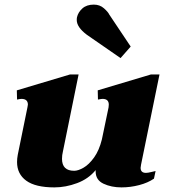

<svg xmlns="http://www.w3.org/2000/svg" viewBox="-20 -803 733 833"><path d="M313 -716Q313 -724 314 -728Q319 -750 337.5 -766.5Q356 -783 387 -783Q413 -783 431 -767Q449 -751 454 -740L547 -601L503 -551L357 -652Q313 -685 313 -716ZM613 -53Q622 -53 635.5 -56.5Q649 -60 655 -61L648 -28Q622 -10 584 0Q546 10 507 10Q463 10 429 -6Q395 -22 395 -59V-65Q364 -27 314.5 -8.5Q265 10 216 10Q134 10 94 -19Q54 -48 54 -100Q54 -115 57 -131L99 -337L101 -349Q101 -374 73 -374Q68 -374 54 -371L53 -411L284 -480H321L253 -146Q249 -130 249 -114Q249 -62 302 -62Q319 -62 342.5 -75.5Q366 -89 388 -119.5Q410 -150 422 -198L451 -337Q452 -342 452 -349Q452 -374 425 -374Q420 -374 405 -371L404 -411L635 -480H672L592 -89Q590 -79 590 -75Q590 -53 613 -53Z"/></svg>

Font: Taviraj Black
Style: Italic
Weight: 900
Italic angle: -12°
Designer: Katatrad Team
Foundry: CadsonDemak
Version: Version 1.001